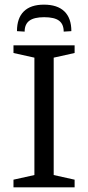

<svg xmlns="http://www.w3.org/2000/svg" viewBox="-20 -806 379 826"><path d="M38 0V-33L128 -53V-558L38 -578V-611H301V-578L211 -558V-53L301 -33V0ZM86 -670 53 -672Q53 -728 82.5 -757Q112 -786 169 -786Q227 -786 257 -757Q287 -728 287 -672L254 -670Q254 -702 234 -717Q214 -732 170 -732Q127 -732 106.5 -717Q86 -702 86 -670Z"/></svg>

Font: Manuale
Style: Regular
Weight: 400
Designer: Eduardo Tunni / Pablo Cosgaya
Foundry: Eduardo Tunni / Pablo Cosgaya
Version: Version 1.002